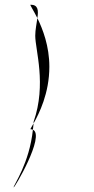

<svg xmlns="http://www.w3.org/2000/svg" viewBox="-20 -710 398 817"><path d="M38 87C38 97 174 -134 120 -158C105 -15 38 77 38 87ZM110 -160C114 -160 117 -159 120 -158L123 -185C114 -169 108 -160 110 -160ZM110 -690C106 -690 121 -669 139 -633C144 -665 143 -690 110 -690ZM123 -185C146 -226 190 -313 190 -426C190 -514 162 -586 139 -633C136 -610 130 -583 130 -558C130 -498 179 -352 123 -192Z"/></svg>

Font: Ampere
Style: SC
Weight: 400
Version: Version 1